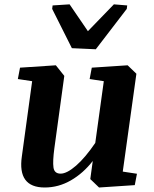

<svg xmlns="http://www.w3.org/2000/svg" viewBox="-20 -835 696 866"><path d="M181.6 10.7Q58.1 10.7 78.6 -129.9L125 -468.8L60.5 -478.5L70.3 -529.8L231.9 -540.5L270 -492.7L225.1 -165.5Q217.3 -107.4 221.2 -79.6Q225.1 -51.8 253.4 -51.8Q281.7 -51.8 323.2 -87.9Q364.7 -124 409.7 -190.4L448.2 -468.8L384.3 -478.5L394 -529.8L555.7 -540.5L595.2 -502.4L533.7 -61L597.7 -51.3L587.9 0L426.8 10.7L387.2 -27.3L398.4 -108.9Q355.5 -53.7 299.8 -21.5Q244.1 10.7 181.6 10.7ZM217.3 -810.5 293.9 -815.4 376.5 -694.3 493.7 -815.4 553.7 -810.5 551.8 -794.9 412.1 -612.8 304.2 -617.7 215.3 -794.9Z"/></svg>

Font: NoticiaText-BoldItalic
Style: Bold Italic
Weight: 700
Italic angle: -8°
Designer: JM Sole
Foundry: JM Sole
Version: Version 1.003